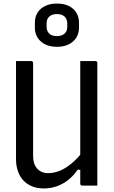

<svg xmlns="http://www.w3.org/2000/svg" viewBox="-20 -1043 640 1079"><path d="M527 0Q513 0 499 0Q485 0 471 0Q457 0 442 0Q440 0 438 -0.5Q436 -1 435 -2Q434 -3 433 -4Q432 -5 431.5 -7Q431 -9 431 -11Q431 -97 431 -183Q431 -269 431 -355.5Q431 -442 431 -528Q431 -614 431 -700Q446 -700 460 -700Q474 -700 488 -700Q502 -700 516 -700Q520 -700 522 -698.5Q524 -697 525.5 -695Q527 -693 527 -689Q527 -616 527 -543Q527 -470 527 -396.5Q527 -323 527 -250Q527 -177 527 -104Q527 -77 527 -51Q527 -25 527 0ZM226 16Q188 16 158.5 3.5Q129 -9 109.5 -31Q90 -53 80 -83Q70 -113 70 -147Q70 -223 70 -298.5Q70 -374 70 -449.5Q70 -525 70 -601Q70 -626 70 -650.5Q70 -675 70 -700Q92 -700 112.5 -700Q133 -700 155 -700Q159 -700 161 -698.5Q163 -697 164.5 -695Q166 -693 166 -689Q166 -604 166 -515.5Q166 -427 166 -339.5Q166 -252 166 -166Q166 -121 189 -95.5Q212 -70 251 -70Q282 -70 314 -82.5Q346 -95 381 -123.5Q416 -152 453 -200V-89H416Q392 -54 362.5 -31Q333 -8 298.5 4Q264 16 226 16ZM300 -1023Q339 -1023 366.5 -1009.5Q394 -996 409 -972Q424 -948 424 -915V-888Q424 -840 390.5 -810Q357 -780 300 -780Q243 -780 209.5 -810Q176 -840 176 -888V-915Q176 -948 191 -972Q206 -996 234 -1009.5Q262 -1023 300 -1023ZM300 -964Q273 -964 257.5 -950.5Q242 -937 242 -912V-891Q242 -879 246 -870Q250 -861 257 -854Q264 -847 275 -843.5Q286 -840 300 -840Q327 -840 342.5 -854Q358 -868 358 -891V-912Q358 -923 354.5 -932Q351 -941 345 -948Q337 -956 326 -960Q315 -964 300 -964Z"/></svg>

Font: Rec Mono Linear
Style: Regular
Weight: 400
Monospace: yes
Version: Version 1.085; ttfautohint (v1.8.4.7-5d5b)